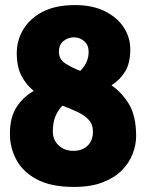

<svg xmlns="http://www.w3.org/2000/svg" viewBox="-20 -728 575 756"><path d="M271 8Q182 8 126.5 -21Q71 -50 45 -98Q19 -146 19 -201Q19 -267 46 -307.5Q73 -348 113 -370Q83 -394 64.5 -429.5Q46 -465 46 -519Q46 -568 71 -611Q96 -654 147 -681Q198 -708 276 -708Q344 -708 392.5 -684Q441 -660 467 -620.5Q493 -581 493 -534Q493 -479 472.5 -446Q452 -413 419 -392Q459 -365 487.5 -318.5Q516 -272 516 -192Q516 -158 502.5 -122.5Q489 -87 460 -57.5Q431 -28 384.5 -10Q338 8 271 8ZM212 -524Q212 -495 236 -479Q260 -463 296 -449Q329 -481 329 -524Q329 -551 311.5 -566Q294 -581 271 -581Q248 -581 230 -566.5Q212 -552 212 -524ZM188 -210Q188 -177 211 -155.5Q234 -134 269 -134Q303 -134 324.5 -154Q346 -174 346 -210Q346 -238 329.5 -256Q313 -274 285.5 -287Q258 -300 226 -312Q208 -294 198 -269.5Q188 -245 188 -210Z"/></svg>

Font: Asap Black
Style: Regular
Weight: 900
Designer: Pablo Cosgaya
Foundry: Omnibus-Type
Version: Version 3.001; ttfautohint (v1.8.4.7-5d5b)